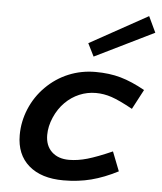

<svg xmlns="http://www.w3.org/2000/svg" viewBox="-54 -802 726 863"><g transform="rotate(5 309.0 -370.5)"><path d="M376 -390Q337 -390 301.5 -375Q266 -360 238 -332Q209 -303 191.5 -262.5Q174 -222 174 -183Q174 -135 203 -107.5Q232 -80 281 -80Q320 -80 363.5 -92.5Q407 -105 475 -135L509 -48Q447 -16 389 -1Q331 14 264 14Q164 14 107.5 -35Q51 -84 51 -172Q51 -233 75 -290.5Q99 -348 143 -392Q188 -437 245 -460.5Q302 -484 366 -484Q429 -484 480 -469.5Q531 -455 590 -422L543 -333Q483 -366 447.5 -378Q412 -390 376 -390ZM351 -552 322 -610 584 -755 618 -683Z"/></g></svg>

Font: Intel One Mono Medium
Style: Italic
Weight: 500
Italic angle: -16°
Monospace: yes
Designer: Fred Shallcrass
Foundry: Frere-Jones Type LLC
Version: Version 1.400;hotconv 1.1.0;makeotfexe 2.6.0;FJTRelease1.4